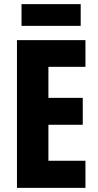

<svg xmlns="http://www.w3.org/2000/svg" viewBox="-20 -908 474 928"><path d="M393 0H62V-714H393V-585H214V-435H380V-305H214V-131H393ZM370 -888V-783H84V-888Z"/></svg>

Font: Noto Sans ExtraCondensed ExtraBold
Style: Regular
Weight: 800
Width: 2
Designer: Monotype Design Team
Foundry: Monotype Imaging Inc.
Version: Version 2.013; ttfautohint (v1.8.4.7-5d5b)